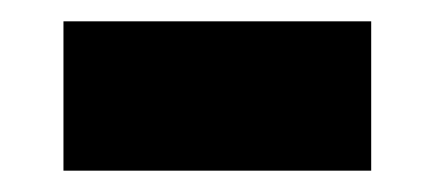

<svg xmlns="http://www.w3.org/2000/svg" viewBox="-20 -344 408 180"><path d="M328 -184H39.5V-324H328Z"/></svg>

Font: Anek Devanagari Medium ExtraBold
Style: Regular
Weight: 800
Version: Version 1.003